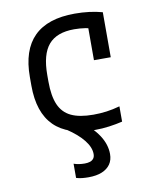

<svg xmlns="http://www.w3.org/2000/svg" viewBox="-84 -595 718 878"><g transform="rotate(-10 275.0 -156.0)"><path d="M256 218Q240 218 226 216.5Q212 215 199 211V145Q210 149 223 151Q236 153 250 153Q264 153 274.5 149.5Q285 146 291 138Q297 130 297 117Q297 86 270.5 52.5Q244 19 194 -14L264 -35Q316 1 343.5 43.5Q371 86 371 130Q371 158 357.5 177.5Q344 197 318.5 207.5Q293 218 256 218ZM323 10Q71 10 71 -240V-280Q71 -530 323 -530Q393 -530 451 -514V-305H373V-502L409 -444Q386 -452 360.5 -456Q335 -460 308 -460Q227 -460 189 -415.5Q151 -371 151 -275V-245Q151 -178 168.5 -137.5Q186 -97 224.5 -78.5Q263 -60 328 -60Q359 -60 389 -64Q419 -68 451 -77V-6Q422 1 389 5.5Q356 10 323 10Z"/></g></svg>

Font: M PLUS Code Latin SemiExpanded
Style: Regular
Weight: 400
Width: 6
Designer: Coji Morishita
Foundry: UNDERFOREST DESIGN
Version: Version 1.002; ttfautohint (v1.8.3)